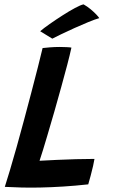

<svg xmlns="http://www.w3.org/2000/svg" viewBox="-20 -864 520 879"><path d="M2 -8.5Q11 -36 25.2 -83.8Q39.5 -131.5 56.2 -191Q73 -250.5 90 -314.5Q107 -378 123.5 -440.8Q140 -503.5 153.5 -556.8Q167 -610 175 -644Q185.5 -645.5 208 -647.2Q230.5 -649 254 -649Q267 -649 284.2 -648.2Q301.5 -647.5 307 -646Q300 -613.5 287.8 -567Q275.5 -520.5 260.5 -466Q245.5 -411.5 229 -353.8Q212.5 -296 196 -241Q185.5 -206.5 176.8 -177.2Q168 -148 161 -128Q197.5 -130 240 -132Q282.5 -134 326.5 -135.2Q370.5 -136.5 412.5 -136.5Q411 -125.5 406.2 -104.5Q401.5 -83.5 395.2 -60.2Q389 -37 384 -20Q325 -13.5 269.5 -10Q214 -6.5 165 -5.5Q121 -4.5 79.5 -5.5Q38 -6.5 2 -8.5ZM362.5 -844Q379.5 -834.5 394.8 -821.8Q410 -809 420.5 -798Q431 -787 434.5 -781Q415 -775.5 384.5 -763Q354 -750.5 320.8 -735.5Q287.5 -720.5 260 -707.2Q232.5 -694 219.5 -687L164 -721Q179.5 -734.5 207.2 -754Q235 -773.5 265.8 -793.2Q296.5 -813 323 -827.2Q349.5 -841.5 362.5 -844Z"/></svg>

Font: Grandstander Thin Medium
Style: Italic
Weight: 500
Italic angle: -15°
Version: Version 1.200